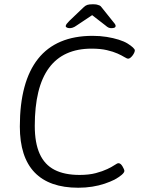

<svg xmlns="http://www.w3.org/2000/svg" viewBox="-20 -874 659 900"><path d="M347 6Q211 6 142 -66Q73 -138 73 -281Q73 -386 94.5 -465.5Q116 -545 158.5 -598.5Q201 -652 265 -679Q329 -706 414 -706Q449 -706 480 -701Q511 -696 536.5 -688Q562 -680 578 -670Q594 -660 603 -651.5Q612 -643 612 -638Q612 -633 609 -626.5Q606 -620 601.5 -614Q597 -608 591.5 -603.5Q586 -599 581 -599Q575 -599 563 -606.5Q551 -614 531 -623Q511 -632 481 -639Q451 -646 409 -646Q343 -646 293 -623.5Q243 -601 209.5 -555.5Q176 -510 159.5 -442Q143 -374 143 -284Q143 -204 166 -153Q189 -102 235.5 -78Q282 -54 353 -54Q397 -54 429 -62.5Q461 -71 483 -81.5Q505 -92 517.5 -100.5Q530 -109 535 -109Q541 -109 545.5 -105Q550 -101 554 -94.5Q558 -88 560.5 -82Q563 -76 563 -73Q563 -65 550 -54Q537 -43 517 -32Q497 -22 470.5 -13Q444 -4 412.5 1Q381 6 347 6ZM307 -742Q298 -742 293 -745Q288 -748 288 -751Q288 -756 292.5 -762Q297 -768 305 -776L371 -839Q380 -848 389 -851Q398 -854 415 -854Q427 -854 434 -852.5Q441 -851 446.5 -848.5Q452 -846 456 -840L508 -775Q514 -768 518 -762.5Q522 -757 522 -753Q522 -747 517 -744.5Q512 -742 502 -742Q495 -742 489 -744.5Q483 -747 474 -755L412 -803L340 -755Q329 -747 321 -744.5Q313 -742 307 -742Z"/></svg>

Font: Asap Light
Style: Italic
Weight: 300
Italic angle: -6°
Designer: Pablo Cosgaya
Foundry: Omnibus-Type
Version: Version 3.001